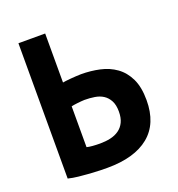

<svg xmlns="http://www.w3.org/2000/svg" viewBox="-129 -807 858 924"><g transform="rotate(-20 300.0 -345.0)"><path d="M67 -700H204V-449Q209 -450 220.5 -451.5Q232 -453 245.5 -454Q259 -455 273 -456Q287 -457 299 -457Q348 -457 394 -447Q440 -437 475.5 -411.5Q511 -386 532 -342.5Q553 -299 553 -232Q553 -112 478.5 -51Q404 10 265 10Q251 10 227.5 9.5Q204 9 176 7Q148 5 119.5 2Q91 -1 67 -7ZM272 -112Q300 -112 325 -117.5Q350 -123 369 -136.5Q388 -150 398.5 -172Q409 -194 409 -226Q409 -260 397.5 -281.5Q386 -303 367.5 -315Q349 -327 324 -331Q299 -335 272 -335Q265 -335 255 -334Q245 -333 235 -332Q225 -331 216.5 -329.5Q208 -328 204 -327V-118Q215 -115 233.5 -113.5Q252 -112 272 -112Z"/></g></svg>

Font: PT Mono
Style: Bold
Weight: 700
Monospace: yes
Designer: A.Korolkova, I.Chaeva
Foundry: ParaType Ltd
Version: Version 1.000 OFL